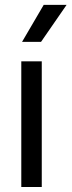

<svg xmlns="http://www.w3.org/2000/svg" viewBox="-20 -750 287 770"><path d="M65.4 0H147.5V-503.9H65.4ZM144.5 -582 247.1 -730.5H155.3L68.4 -582Z"/></svg>

Font: Wanted Sans
Style: Regular
Weight: 400
Designer: Original Design by Kil Hyung-jin and Kang Hanbin, Wanted Lab, Inc; Hangeul from Source Han Sans by Jang Soo-young and Ka
Foundry: Wanted Lab, Inc.
Version: Version 1.001;Glyphs 3.2 (3227)